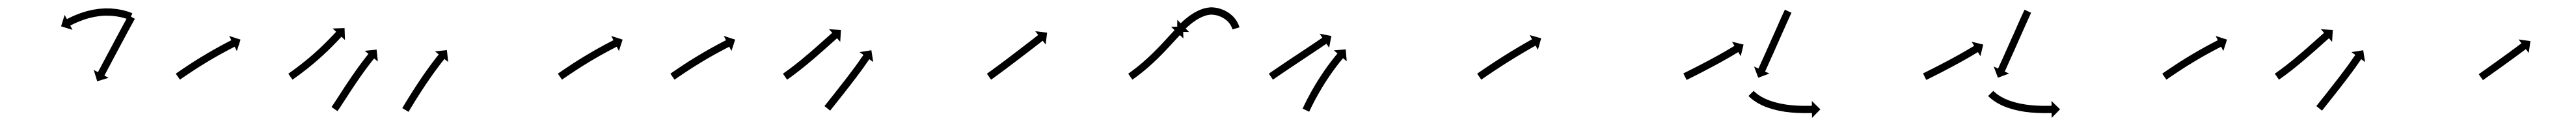

<svg xmlns="http://www.w3.org/2000/svg" viewBox="-20 -287 7072 343"><path d="M333.3 -233.1C333.9 -232.9 334.5 -232.6 335 -232.4L343.4 -250.5C342.8 -250.8 342.1 -251.1 341.4 -251.4C341.4 -251.4 341.4 -251.4 341.4 -251.5C341.3 -251.5 341.3 -251.5 341.3 -251.5C339.4 -252.3 337.5 -253 335.7 -253.7C335.7 -253.7 335.6 -253.7 335.6 -253.7C335.5 -253.8 335.5 -253.8 335.5 -253.8C332.6 -254.8 329.7 -255.7 326.7 -256.6C326.7 -256.6 326.7 -256.7 326.6 -256.7C326.6 -256.7 326.5 -256.7 326.5 -256.7C322.7 -257.8 318.9 -258.7 315.1 -259.6C315.1 -259.6 315 -259.6 314.9 -259.6C314.9 -259.7 314.8 -259.7 314.8 -259.7C310.3 -260.6 305.7 -261.4 301.1 -262.1C301.1 -262.1 301 -262.1 301 -262.1C300.9 -262.1 300.8 -262.1 300.8 -262.1C295.7 -262.8 290.6 -263.3 285.4 -263.7C285.4 -263.7 285.3 -263.7 285.3 -263.7C285.2 -263.7 285.1 -263.7 285.1 -263.7C279.6 -263.9 274.1 -264 268.5 -264C268.5 -264 268.5 -264 268.4 -264C268.3 -264 268.2 -264 268.2 -264C262.5 -263.7 256.8 -263.3 251.1 -262.7C251.1 -262.7 251.1 -262.7 251 -262.7C250.9 -262.7 250.9 -262.7 250.9 -262.7C245.2 -262 239.6 -261.1 234 -260.1C234 -260.1 233.9 -260 233.8 -260C233.8 -260 233.7 -260 233.7 -260C228.3 -258.9 223 -257.6 217.7 -256.2C217.7 -256.2 217.6 -256.2 217.5 -256.2C217.5 -256.1 217.4 -256.1 217.4 -256.1C212.5 -254.7 207.6 -253.2 202.7 -251.5C202.7 -251.5 202.7 -251.5 202.6 -251.5C202.6 -251.5 202.5 -251.5 202.5 -251.5C198.2 -249.9 193.9 -248.3 189.7 -246.6C189.7 -246.6 189.6 -246.6 189.6 -246.6C189.5 -246.6 189.5 -246.6 189.5 -246.6C185.9 -245.1 182.4 -243.6 178.8 -242C178.8 -242 178.8 -242 178.8 -241.9C178.8 -241.9 178.7 -241.9 178.7 -241.9C176 -240.7 173.3 -239.4 170.6 -238.1C170.6 -238.1 170.6 -238.1 170.6 -238.1C170.6 -238 170.6 -238 170.6 -238C168.8 -237.2 167.1 -236.3 165.4 -235.4L165.4 -235.4L165.4 -235.4C164.8 -235.1 164.2 -234.8 163.6 -234.5L157.5 -246.1L147.7 -214.8L179 -205.1L172.9 -216.8C173.5 -217.1 174.1 -217.4 174.6 -217.7L174.6 -217.7L174.6 -217.7C176.2 -218.5 177.9 -219.3 179.5 -220.1C179.5 -220.1 179.5 -220.1 179.5 -220.1C179.4 -220.1 179.4 -220.1 179.4 -220.1C182 -221.4 184.6 -222.6 187.1 -223.8C187.1 -223.8 187.1 -223.8 187.1 -223.7C187.1 -223.7 187 -223.7 187 -223.7C190.4 -225.2 193.8 -226.7 197.2 -228.1C197.2 -228.1 197.1 -228.1 197.1 -228.1C197.1 -228.1 197 -228 197 -228C201.1 -229.7 205.2 -231.2 209.3 -232.6C209.3 -232.6 209.2 -232.6 209.2 -232.6C209.1 -232.6 209.1 -232.6 209.1 -232.6C213.7 -234.1 218.3 -235.6 223 -236.9C223 -236.9 222.9 -236.9 222.9 -236.9C222.8 -236.9 222.8 -236.9 222.8 -236.9C227.8 -238.2 232.8 -239.4 237.9 -240.4C237.9 -240.4 237.8 -240.4 237.7 -240.4C237.7 -240.4 237.6 -240.4 237.6 -240.4C242.9 -241.4 248.1 -242.2 253.4 -242.9C253.4 -242.9 253.4 -242.9 253.3 -242.9C253.2 -242.9 253.1 -242.8 253.1 -242.8C258.4 -243.4 263.7 -243.8 269.1 -244C269.1 -244 269 -244 268.9 -244C268.8 -244 268.8 -244 268.8 -244C273.9 -244 279.1 -243.9 284.2 -243.7C284.2 -243.7 284.1 -243.7 284.1 -243.7C284 -243.7 283.9 -243.7 283.9 -243.7C288.8 -243.4 293.5 -242.9 298.3 -242.3C298.3 -242.3 298.3 -242.3 298.2 -242.3C298.1 -242.3 298.1 -242.3 298.1 -242.3C302.3 -241.7 306.6 -240.9 310.8 -240.1C310.8 -240.1 310.7 -240.1 310.7 -240.1C310.6 -240.1 310.6 -240.1 310.6 -240.1C314.1 -239.3 317.6 -238.4 321.1 -237.4C321.1 -237.4 321.1 -237.5 321 -237.5C320.9 -237.5 320.9 -237.5 320.9 -237.5C323.5 -236.7 326.2 -235.8 328.8 -234.9C328.8 -234.9 328.8 -234.9 328.7 -235C328.7 -235 328.6 -235 328.6 -235C330.3 -234.4 331.9 -233.7 333.5 -233.1C333.5 -233.1 333.5 -233.1 333.4 -233.1C333.4 -233.1 333.3 -233.1 333.3 -233.1ZM349.3 -233.6C349.6 -234.2 350 -234.8 350.3 -235.3L332.8 -245.1C332.5 -244.6 332.2 -244 331.9 -243.4L331.9 -243.4L331.9 -243.4C330.9 -241.8 330 -240.1 329.1 -238.5L329.1 -238.5L329.1 -238.4C327.7 -235.9 326.3 -233.3 324.9 -230.8L324.9 -230.8L324.9 -230.8C323.1 -227.4 321.2 -224.1 319.4 -220.8L319.4 -220.8L319.4 -220.8C317.3 -216.9 315.2 -212.9 313 -209C310.7 -204.6 308.3 -200.2 305.9 -195.8C303.4 -191.1 300.9 -186.4 298.3 -181.7C295.7 -176.9 293.2 -172 290.6 -167.2C288 -162.3 285.4 -157.4 282.8 -152.6C280.3 -147.9 277.8 -143.2 275.2 -138.5C272.9 -134.1 270.6 -129.7 268.2 -125.3C266.1 -121.3 264 -117.4 261.9 -113.5C260.1 -110.1 258.4 -106.8 256.6 -103.5C255.2 -100.9 253.9 -98.3 252.5 -95.7C251.6 -94.1 250.7 -92.4 249.9 -90.8C249.5 -90.2 249.2 -89.6 248.9 -89L237.3 -95.2L246.9 -63.9L278.2 -73.5L266.6 -79.6C266.9 -80.2 267.2 -80.8 267.5 -81.4C268.4 -83 269.3 -84.7 270.2 -86.4C271.5 -88.9 272.9 -91.5 274.3 -94.1C276 -97.4 277.8 -100.7 279.6 -104.1C281.7 -108 283.8 -111.9 285.9 -115.9C288.2 -120.3 290.5 -124.7 292.9 -129.1C295.4 -133.8 297.9 -138.5 300.4 -143.2C303 -148 305.6 -152.9 308.2 -157.7C310.8 -162.6 313.4 -167.4 316 -172.3C318.5 -177 321 -181.7 323.5 -186.3C325.9 -190.7 328.3 -195.1 330.6 -199.5C332.7 -203.4 334.9 -207.3 337 -211.2L337 -211.2L337 -211.2C338.8 -214.5 340.6 -217.8 342.4 -221.2L342.4 -221.1L342.4 -221.1C343.8 -223.7 345.2 -226.2 346.6 -228.8L346.6 -228.8L346.6 -228.7C347.5 -230.4 348.4 -232 349.3 -233.6L349.3 -233.6Z M464.2 -85.9C463.7 -85.6 463.1 -85.2 462.6 -84.8L474 -68.4C474.5 -68.8 475.1 -69.1 475.6 -69.5C477.2 -70.6 478.7 -71.6 480.2 -72.7L480.2 -72.7L480.2 -72.7C482.6 -74.3 485 -76 487.4 -77.6L487.4 -77.6L487.4 -77.6C490.5 -79.7 493.6 -81.8 496.7 -83.9L496.7 -83.9L496.7 -83.9C500.4 -86.3 504.1 -88.8 507.8 -91.2L507.8 -91.2L507.7 -91.2C511.9 -93.9 516 -96.6 520.2 -99.3L520.2 -99.3L520.2 -99.3C524.7 -102.1 529.1 -105 533.6 -107.8L533.6 -107.8L533.6 -107.7C538.2 -110.6 542.9 -113.5 547.6 -116.3L547.6 -116.3L547.5 -116.3C552.2 -119.1 556.9 -121.9 561.7 -124.7L561.6 -124.7L561.6 -124.7C566.2 -127.3 570.8 -130 575.4 -132.6L575.4 -132.6L575.3 -132.6C579.7 -135 584 -137.4 588.3 -139.8L588.3 -139.8L588.3 -139.8C592.2 -141.9 596.1 -144 600 -146.1L600 -146.1L600 -146.1C603.3 -147.9 606.6 -149.6 609.9 -151.4L609.9 -151.4L609.9 -151.4C612.4 -152.7 615 -154.1 617.6 -155.4L617.6 -155.4L617.6 -155.4C619.2 -156.2 620.9 -157.1 622.5 -157.9C623.1 -158.2 623.7 -158.5 624.3 -158.8L630.3 -147.1L640.4 -178.3L609.2 -188.4L615.2 -176.6C614.6 -176.3 614 -176 613.4 -175.7C611.8 -174.9 610.1 -174 608.4 -173.2L608.4 -173.2L608.4 -173.2C605.8 -171.8 603.2 -170.5 600.6 -169.1L600.6 -169.1L600.6 -169.1C597.2 -167.3 593.9 -165.6 590.5 -163.8L590.5 -163.8L590.5 -163.8C586.6 -161.6 582.6 -159.5 578.7 -157.3L578.7 -157.3L578.6 -157.3C574.3 -154.9 569.9 -152.4 565.5 -150L565.5 -150L565.5 -150C560.8 -147.3 556.2 -144.6 551.6 -141.9L551.5 -141.9L551.5 -141.9C546.7 -139.1 542 -136.3 537.3 -133.4L537.2 -133.4L537.2 -133.4C532.5 -130.6 527.8 -127.7 523.1 -124.8L523 -124.7L523 -124.7C518.5 -121.9 514 -119 509.4 -116.2L509.4 -116.1L509.4 -116.1C505.2 -113.4 501 -110.7 496.8 -108L496.8 -108L496.8 -107.9C493 -105.5 489.3 -103 485.6 -100.5L485.5 -100.5L485.5 -100.5C482.4 -98.4 479.2 -96.3 476.1 -94.1L476.1 -94.1L476.1 -94.1C473.7 -92.5 471.3 -90.8 468.9 -89.2L468.9 -89.2L468.8 -89.2C467.3 -88.1 465.8 -87 464.2 -85.9Z M773.2 -85.9C772.6 -85.5 772.1 -85.2 771.6 -84.8L783 -68.4C783.6 -68.8 784.1 -69.2 784.6 -69.5L784.7 -69.5L784.7 -69.5C786.2 -70.6 787.7 -71.7 789.3 -72.8L789.3 -72.8L789.3 -72.8C791.7 -74.5 794.1 -76.2 796.5 -78L796.5 -78L796.5 -78C799.6 -80.2 802.6 -82.5 805.7 -84.7C805.7 -84.7 805.7 -84.8 805.7 -84.8C805.7 -84.8 805.7 -84.8 805.7 -84.8C809.3 -87.5 812.9 -90.2 816.5 -93C816.5 -93 816.5 -93 816.5 -93C816.5 -93 816.5 -93 816.5 -93C820.5 -96.1 824.5 -99.2 828.4 -102.3C828.4 -102.3 828.4 -102.4 828.4 -102.4C828.4 -102.4 828.4 -102.4 828.4 -102.4C832.6 -105.8 836.8 -109.2 840.9 -112.6C840.9 -112.6 840.9 -112.6 840.9 -112.7C841 -112.7 841 -112.7 841 -112.7C845.2 -116.3 849.4 -119.9 853.6 -123.5C853.6 -123.5 853.6 -123.5 853.6 -123.6C853.7 -123.6 853.7 -123.6 853.7 -123.6C857.8 -127.3 862 -131 866.1 -134.7C866.1 -134.7 866.1 -134.7 866.1 -134.7C866.1 -134.7 866.1 -134.8 866.1 -134.8C870.1 -138.4 874 -142.1 877.9 -145.8C877.9 -145.8 877.9 -145.8 877.9 -145.8C877.9 -145.8 878 -145.8 878 -145.8C881.6 -149.3 885.2 -152.8 888.8 -156.4C888.8 -156.4 888.8 -156.4 888.8 -156.4C888.8 -156.4 888.8 -156.4 888.8 -156.4C892 -159.6 895.2 -162.8 898.3 -166L898.3 -166L898.3 -166C901 -168.7 903.6 -171.5 906.3 -174.2L906.3 -174.2L906.3 -174.2C908.3 -176.4 910.3 -178.5 912.3 -180.6L912.3 -180.6L912.3 -180.6C913.6 -182 914.9 -183.4 916.2 -184.8C916.7 -185.3 917.1 -185.7 917.6 -186.2L927.2 -177.2L926 -210L893.3 -208.8L902.9 -199.9C902.5 -199.4 902 -198.9 901.6 -198.4C900.3 -197 899 -195.7 897.8 -194.3L897.8 -194.3L897.8 -194.3C895.8 -192.2 893.8 -190.1 891.8 -188L891.8 -188L891.8 -188.1C889.2 -185.3 886.6 -182.7 884 -180L884 -180L884 -180C880.9 -176.8 877.8 -173.7 874.7 -170.6C874.7 -170.6 874.7 -170.6 874.7 -170.6C874.7 -170.6 874.7 -170.6 874.7 -170.6C871.2 -167.1 867.6 -163.7 864.1 -160.2C864.1 -160.2 864.1 -160.3 864.1 -160.3C864.1 -160.3 864.1 -160.3 864.1 -160.3C860.3 -156.6 856.4 -153 852.6 -149.4C852.6 -149.4 852.6 -149.5 852.6 -149.5C852.6 -149.5 852.6 -149.5 852.6 -149.5C848.6 -145.8 844.5 -142.2 840.4 -138.6C840.4 -138.6 840.4 -138.6 840.4 -138.6C840.5 -138.6 840.5 -138.6 840.5 -138.6C836.4 -135 832.2 -131.5 828.1 -127.9C828.1 -127.9 828.1 -128 828.1 -128C828.1 -128 828.1 -128 828.1 -128C824 -124.6 820 -121.3 815.9 -117.9C815.9 -117.9 815.9 -117.9 815.9 -117.9C815.9 -118 815.9 -118 815.9 -118C812 -114.9 808.2 -111.8 804.3 -108.8C804.3 -108.8 804.3 -108.8 804.3 -108.8C804.3 -108.8 804.3 -108.8 804.3 -108.8C800.8 -106.1 797.3 -103.4 793.7 -100.8C793.7 -100.8 793.7 -100.8 793.7 -100.8C793.8 -100.8 793.8 -100.8 793.8 -100.8C790.8 -98.6 787.7 -96.3 784.7 -94.1L784.7 -94.2L784.8 -94.2C782.4 -92.5 780.1 -90.8 777.7 -89.1L777.7 -89.1L777.7 -89.1C776.2 -88.1 774.7 -87 773.2 -85.9L773.2 -85.9ZM891.3 5C890.9 5.5 890.6 6 890.2 6.6L906.6 18C907 17.4 907.4 16.9 907.8 16.3L907.8 16.3L907.8 16.3C908.9 14.8 909.9 13.2 911 11.6L911 11.6L911 11.6C912.6 9.2 914.3 6.7 915.9 4.3L915.9 4.3L915.9 4.2C918 1.1 920.1 -2.1 922.1 -5.3L922.1 -5.3L922.1 -5.3C924.6 -9 927 -12.8 929.5 -16.5C932.2 -20.7 934.9 -24.9 937.6 -29L937.6 -29L937.6 -29C940.5 -33.5 943.4 -37.9 946.3 -42.4L946.3 -42.3L946.3 -42.3C949.4 -46.9 952.4 -51.5 955.5 -56L955.4 -56L955.4 -56C958.5 -60.5 961.6 -65 964.7 -69.5L964.7 -69.5L964.7 -69.5C967.7 -73.8 970.7 -78.2 973.8 -82.5L973.8 -82.5L973.8 -82.5C976.7 -86.5 979.6 -90.5 982.5 -94.5L982.5 -94.5L982.4 -94.5C985.1 -98 987.7 -101.6 990.4 -105.1L990.4 -105.1L990.4 -105.1C992.6 -108.1 994.9 -111 997.2 -114L997.2 -114L997.2 -114C998.9 -116.3 1000.7 -118.5 1002.5 -120.8L1002.5 -120.8L1002.5 -120.8C1003.6 -122.2 1004.8 -123.7 1006 -125.1L1006 -125.1L1005.9 -125.1C1006.4 -125.6 1006.8 -126.1 1007.2 -126.6L1017.4 -118.3L1014 -150.9L981.4 -147.5L991.6 -139.2C991.2 -138.7 990.8 -138.2 990.4 -137.7L990.4 -137.6L990.4 -137.6C989.2 -136.2 988 -134.7 986.8 -133.2L986.8 -133.2L986.8 -133.2C985 -130.9 983.2 -128.6 981.4 -126.3L981.4 -126.3L981.4 -126.2C979 -123.2 976.7 -120.2 974.4 -117.2L974.4 -117.2L974.4 -117.2C971.7 -113.6 969 -110 966.4 -106.3L966.3 -106.3L966.3 -106.3C963.4 -102.3 960.4 -98.2 957.5 -94.1L957.5 -94.1L957.5 -94.1C954.4 -89.7 951.3 -85.3 948.3 -80.9L948.2 -80.9L948.2 -80.9C945.1 -76.3 942 -71.8 938.9 -67.2L938.9 -67.2L938.9 -67.2C935.8 -62.6 932.7 -58 929.7 -53.4L929.7 -53.4L929.6 -53.4C926.7 -48.9 923.8 -44.4 920.8 -40L920.8 -40L920.8 -40C918.1 -35.8 915.4 -31.6 912.7 -27.4C910.2 -23.7 907.8 -19.9 905.4 -16.2L905.4 -16.2L905.4 -16.2C903.3 -13 901.3 -9.9 899.2 -6.8L899.2 -6.8L899.2 -6.8C897.6 -4.4 896 -2 894.4 0.4L894.4 0.4L894.4 0.4C893.4 1.9 892.4 3.5 891.3 5L891.3 5ZM1085.5 8C1085.2 8.5 1084.8 9.1 1084.5 9.7L1101.7 19.9C1102 19.4 1102.3 18.8 1102.7 18.2C1103.6 16.6 1104.6 15 1105.5 13.4L1105.5 13.4L1105.5 13.4C1107 10.9 1108.5 8.5 1110 6L1110 6L1110 6C1112 2.8 1113.9 -0.4 1115.9 -3.6L1115.9 -3.6L1115.9 -3.6C1118.2 -7.4 1120.6 -11.2 1122.9 -14.9L1122.9 -14.9L1122.9 -14.9C1125.6 -19.1 1128.2 -23.3 1130.9 -27.5L1130.9 -27.5L1130.9 -27.5C1133.7 -31.9 1136.6 -36.4 1139.5 -40.8L1139.5 -40.8L1139.5 -40.8C1142.5 -45.4 1145.5 -49.9 1148.6 -54.5L1148.6 -54.5L1148.5 -54.4C1151.6 -59 1154.7 -63.5 1157.8 -68L1157.8 -68L1157.8 -68C1160.8 -72.3 1163.8 -76.7 1166.9 -81L1166.9 -81L1166.8 -80.9C1169.7 -85 1172.6 -89 1175.5 -93L1175.5 -93L1175.5 -92.9C1178.1 -96.5 1180.8 -100.1 1183.4 -103.6L1183.4 -103.6L1183.4 -103.6C1185.7 -106.6 1187.9 -109.5 1190.2 -112.5L1190.2 -112.5L1190.2 -112.5C1192 -114.8 1193.8 -117 1195.5 -119.3L1195.5 -119.3L1195.5 -119.3C1196.7 -120.7 1197.8 -122.2 1199 -123.6L1199 -123.6L1199 -123.6C1199.4 -124.1 1199.8 -124.6 1200.2 -125.2L1210.5 -116.9L1207 -149.5L1174.4 -146L1184.6 -137.7C1184.2 -137.2 1183.8 -136.7 1183.4 -136.1L1183.4 -136.1L1183.4 -136.1C1182.2 -134.7 1181 -133.2 1179.9 -131.7L1179.8 -131.7L1179.8 -131.7C1178 -129.4 1176.2 -127.1 1174.4 -124.7L1174.4 -124.7L1174.4 -124.7C1172.1 -121.7 1169.8 -118.7 1167.5 -115.7L1167.5 -115.6L1167.4 -115.6C1164.8 -112 1162.1 -108.4 1159.4 -104.8L1159.4 -104.8L1159.4 -104.8C1156.4 -100.7 1153.5 -96.7 1150.6 -92.6L1150.6 -92.6L1150.5 -92.5C1147.5 -88.2 1144.4 -83.8 1141.3 -79.4L1141.3 -79.4L1141.3 -79.3C1138.2 -74.8 1135.1 -70.2 1132 -65.6L1132 -65.6L1131.9 -65.6C1128.9 -61 1125.8 -56.4 1122.8 -51.8L1122.8 -51.8L1122.8 -51.7C1119.8 -47.3 1116.9 -42.8 1114 -38.3L1114 -38.2L1114 -38.2C1111.3 -34 1108.7 -29.8 1106 -25.6L1106 -25.5L1106 -25.5C1103.6 -21.7 1101.2 -17.9 1098.9 -14.1L1098.9 -14.1L1098.9 -14.1C1096.9 -10.9 1094.9 -7.6 1092.9 -4.4L1092.9 -4.4L1092.9 -4.4C1091.4 -1.9 1089.9 0.6 1088.4 3.1L1088.4 3.1L1088.4 3.1C1087.4 4.7 1086.5 6.3 1085.5 8Z M1513.2 -85.9C1512.7 -85.6 1512.1 -85.2 1511.6 -84.8L1523 -68.4C1523.5 -68.8 1524.1 -69.1 1524.6 -69.5C1526.2 -70.6 1527.7 -71.6 1529.2 -72.7L1529.2 -72.7L1529.2 -72.7C1531.6 -74.3 1534 -76 1536.4 -77.6L1536.4 -77.6L1536.4 -77.6C1539.5 -79.7 1542.6 -81.8 1545.7 -83.9L1545.7 -83.9L1545.7 -83.9C1549.4 -86.3 1553.1 -88.8 1556.8 -91.2L1556.8 -91.2L1556.7 -91.2C1560.9 -93.9 1565 -96.6 1569.2 -99.3L1569.2 -99.3L1569.2 -99.3C1573.7 -102.1 1578.1 -105 1582.6 -107.8L1582.6 -107.8L1582.6 -107.7C1587.2 -110.6 1591.9 -113.5 1596.6 -116.3L1596.6 -116.3L1596.5 -116.3C1601.2 -119.1 1605.9 -121.9 1610.7 -124.7L1610.6 -124.7L1610.6 -124.7C1615.2 -127.3 1619.8 -130 1624.4 -132.6L1624.4 -132.6L1624.3 -132.6C1628.7 -135 1633 -137.4 1637.3 -139.8L1637.3 -139.8L1637.3 -139.8C1641.2 -141.9 1645.1 -144 1649 -146.1L1649 -146.1L1649 -146.1C1652.3 -147.9 1655.6 -149.6 1658.9 -151.4L1658.9 -151.4L1658.9 -151.4C1661.4 -152.7 1664 -154.1 1666.6 -155.4L1666.6 -155.4L1666.6 -155.4C1668.2 -156.2 1669.9 -157.1 1671.5 -157.9C1672.1 -158.2 1672.7 -158.5 1673.3 -158.8L1679.3 -147.1L1689.4 -178.3L1658.2 -188.4L1664.2 -176.6C1663.6 -176.3 1663 -176 1662.4 -175.7C1660.8 -174.9 1659.1 -174 1657.4 -173.2L1657.4 -173.2L1657.4 -173.2C1654.8 -171.8 1652.2 -170.5 1649.6 -169.1L1649.6 -169.1L1649.6 -169.1C1646.2 -167.3 1642.9 -165.6 1639.5 -163.8L1639.5 -163.8L1639.5 -163.8C1635.6 -161.6 1631.6 -159.5 1627.7 -157.3L1627.7 -157.3L1627.6 -157.3C1623.3 -154.9 1618.9 -152.4 1614.5 -150L1614.5 -150L1614.5 -150C1609.8 -147.3 1605.2 -144.6 1600.6 -141.9L1600.5 -141.9L1600.5 -141.9C1595.7 -139.1 1591 -136.3 1586.3 -133.4L1586.2 -133.4L1586.2 -133.4C1581.5 -130.6 1576.8 -127.7 1572.1 -124.8L1572 -124.7L1572 -124.7C1567.5 -121.9 1563 -119 1558.4 -116.2L1558.4 -116.1L1558.4 -116.1C1554.2 -113.4 1550 -110.7 1545.8 -108L1545.8 -108L1545.8 -107.9C1542 -105.5 1538.3 -103 1534.6 -100.5L1534.5 -100.5L1534.5 -100.5C1531.4 -98.4 1528.2 -96.3 1525.1 -94.1L1525.1 -94.1L1525.1 -94.1C1522.7 -92.5 1520.3 -90.8 1517.9 -89.2L1517.9 -89.2L1517.8 -89.2C1516.3 -88.1 1514.8 -87 1513.2 -85.9Z M1822.2 -85.9C1821.7 -85.6 1821.1 -85.2 1820.6 -84.8L1832 -68.4C1832.5 -68.8 1833.1 -69.1 1833.6 -69.5C1835.2 -70.6 1836.7 -71.6 1838.2 -72.7L1838.2 -72.7L1838.2 -72.7C1840.6 -74.3 1843 -76 1845.4 -77.6L1845.4 -77.6L1845.4 -77.6C1848.5 -79.7 1851.6 -81.8 1854.7 -83.9L1854.7 -83.9L1854.7 -83.9C1858.4 -86.3 1862.1 -88.8 1865.8 -91.2L1865.8 -91.2L1865.7 -91.2C1869.9 -93.9 1874 -96.6 1878.2 -99.3L1878.2 -99.3L1878.2 -99.3C1882.7 -102.1 1887.1 -105 1891.6 -107.8L1891.6 -107.8L1891.6 -107.7C1896.2 -110.6 1900.9 -113.5 1905.6 -116.3L1905.6 -116.3L1905.5 -116.3C1910.2 -119.1 1914.9 -121.9 1919.7 -124.7L1919.6 -124.7L1919.6 -124.7C1924.2 -127.3 1928.8 -130 1933.4 -132.6L1933.4 -132.6L1933.3 -132.6C1937.7 -135 1942 -137.4 1946.3 -139.8L1946.3 -139.8L1946.3 -139.8C1950.2 -141.9 1954.1 -144 1958 -146.1L1958 -146.1L1958 -146.1C1961.3 -147.9 1964.6 -149.6 1967.9 -151.4L1967.9 -151.4L1967.9 -151.4C1970.4 -152.7 1973 -154.1 1975.6 -155.4L1975.6 -155.4L1975.6 -155.4C1977.2 -156.2 1978.9 -157.1 1980.5 -157.9C1981.1 -158.2 1981.7 -158.5 1982.3 -158.8L1988.3 -147.1L1998.4 -178.3L1967.2 -188.4L1973.2 -176.6C1972.6 -176.3 1972 -176 1971.4 -175.7C1969.8 -174.9 1968.1 -174 1966.4 -173.2L1966.4 -173.2L1966.4 -173.2C1963.8 -171.8 1961.2 -170.5 1958.6 -169.1L1958.6 -169.1L1958.6 -169.1C1955.2 -167.3 1951.9 -165.6 1948.5 -163.8L1948.5 -163.8L1948.5 -163.8C1944.6 -161.6 1940.6 -159.5 1936.7 -157.3L1936.7 -157.3L1936.6 -157.3C1932.3 -154.9 1927.9 -152.4 1923.5 -150L1923.5 -150L1923.5 -150C1918.8 -147.3 1914.2 -144.6 1909.6 -141.9L1909.5 -141.9L1909.5 -141.9C1904.7 -139.1 1900 -136.3 1895.3 -133.4L1895.2 -133.4L1895.2 -133.4C1890.5 -130.6 1885.8 -127.7 1881.1 -124.8L1881 -124.7L1881 -124.7C1876.5 -121.9 1872 -119 1867.4 -116.2L1867.4 -116.1L1867.4 -116.1C1863.2 -113.4 1859 -110.7 1854.8 -108L1854.8 -108L1854.8 -107.9C1851 -105.5 1847.3 -103 1843.6 -100.5L1843.5 -100.5L1843.5 -100.5C1840.4 -98.4 1837.2 -96.3 1834.1 -94.1L1834.1 -94.1L1834.1 -94.1C1831.7 -92.5 1829.3 -90.8 1826.9 -89.2L1826.9 -89.2L1826.8 -89.2C1825.3 -88.1 1823.8 -87 1822.2 -85.9Z M2131.2 -85.9C2130.7 -85.6 2130.1 -85.2 2129.6 -84.8L2141 -68.4C2141.5 -68.8 2142.1 -69.1 2142.6 -69.5L2142.6 -69.5L2142.6 -69.5C2144.2 -70.6 2145.7 -71.7 2147.3 -72.8L2147.3 -72.8L2147.3 -72.8C2149.7 -74.5 2152.1 -76.2 2154.5 -78L2154.5 -78L2154.5 -78C2157.6 -80.3 2160.6 -82.5 2163.7 -84.8C2163.7 -84.8 2163.7 -84.8 2163.7 -84.8C2163.7 -84.8 2163.7 -84.9 2163.7 -84.9C2167.3 -87.6 2170.9 -90.3 2174.5 -93.1C2174.5 -93.1 2174.5 -93.1 2174.5 -93.1C2174.5 -93.1 2174.5 -93.1 2174.5 -93.1C2178.5 -96.2 2182.4 -99.3 2186.3 -102.5L2186.3 -102.5L2186.3 -102.5C2190.5 -105.9 2194.7 -109.3 2198.8 -112.7L2198.8 -112.7L2198.8 -112.7C2203.1 -116.3 2207.3 -119.8 2211.5 -123.4L2211.6 -123.4L2211.6 -123.4C2215.8 -127 2220 -130.6 2224.1 -134.2L2224.2 -134.2L2224.2 -134.2C2228.2 -137.7 2232.2 -141.3 2236.2 -144.8L2236.3 -144.8L2236.3 -144.8C2240 -148.1 2243.7 -151.4 2247.5 -154.7C2250.8 -157.7 2254.2 -160.7 2257.5 -163.6C2260.3 -166.1 2263.2 -168.7 2266 -171.2C2268.1 -173.1 2270.3 -175 2272.5 -176.9C2273.9 -178.2 2275.3 -179.4 2276.7 -180.7C2277.2 -181.1 2277.7 -181.5 2278.2 -182L2286.9 -172.1L2288.9 -204.8L2256.2 -206.8L2264.9 -197C2264.4 -196.5 2263.9 -196.1 2263.4 -195.6C2262 -194.4 2260.6 -193.2 2259.2 -191.9C2257 -190 2254.9 -188 2252.7 -186.1C2249.9 -183.6 2247 -181.1 2244.2 -178.6C2240.9 -175.6 2237.6 -172.6 2234.2 -169.7C2230.5 -166.4 2226.8 -163.1 2223 -159.8L2223 -159.8L2223.1 -159.8C2219.1 -156.3 2215.1 -152.8 2211 -149.3L2211.1 -149.3L2211.1 -149.3C2206.9 -145.8 2202.8 -142.2 2198.6 -138.6L2198.6 -138.6L2198.6 -138.7C2194.4 -135.1 2190.2 -131.6 2186 -128.1L2186.1 -128.1L2186.1 -128.1C2182 -124.7 2177.9 -121.4 2173.8 -118L2173.8 -118.1L2173.8 -118.1C2169.9 -115 2166.1 -111.9 2162.2 -108.8C2162.2 -108.8 2162.2 -108.9 2162.2 -108.9C2162.2 -108.9 2162.2 -108.9 2162.2 -108.9C2158.7 -106.2 2155.2 -103.5 2151.7 -100.8C2151.7 -100.8 2151.7 -100.8 2151.7 -100.8C2151.7 -100.8 2151.7 -100.8 2151.7 -100.8C2148.7 -98.6 2145.7 -96.3 2142.7 -94.1L2142.7 -94.1L2142.7 -94.2C2140.4 -92.5 2138.1 -90.8 2135.7 -89.1L2135.7 -89.1L2135.7 -89.1C2134.2 -88.1 2132.7 -87 2131.2 -85.9L2131.2 -85.9ZM2244.8 2.5C2244.4 3 2244 3.5 2243.6 4L2259.2 16.6C2259.6 16.1 2260 15.6 2260.4 15C2261.6 13.6 2262.8 12.1 2264 10.6C2265.8 8.4 2267.6 6.1 2269.4 3.8C2271.8 0.9 2274.1 -2.1 2276.5 -5.1C2279.3 -8.6 2282.1 -12.1 2284.8 -15.6C2287.9 -19.5 2291 -23.4 2294.1 -27.3L2294.1 -27.3L2294.1 -27.3C2297.4 -31.5 2300.7 -35.7 2304 -39.9L2304 -39.9L2304 -39.9C2307.4 -44.3 2310.8 -48.6 2314.2 -53L2314.2 -53L2314.2 -53C2317.5 -57.4 2320.9 -61.7 2324.3 -66.1L2324.3 -66.1L2324.3 -66.1C2327.5 -70.4 2330.8 -74.6 2334 -78.9L2334 -78.9L2334 -78.9C2337 -82.9 2340 -87 2343 -91L2343 -91L2343 -91C2345.7 -94.6 2348.3 -98.3 2351 -101.9C2351 -101.9 2351 -101.9 2351 -102C2351 -102 2351 -102 2351 -102C2353.2 -105.1 2355.4 -108.2 2357.6 -111.4L2357.6 -111.4L2357.6 -111.4C2359.2 -113.7 2360.8 -116.1 2362.5 -118.4L2362.5 -118.4L2362.5 -118.4C2363.5 -119.9 2364.6 -121.4 2365.7 -122.9L2365.7 -122.9L2365.7 -122.9C2366.1 -123.4 2366.5 -123.9 2366.9 -124.5L2377.5 -116.7L2372.4 -149.1L2340.1 -144L2350.7 -136.3C2350.3 -135.7 2349.9 -135.2 2349.5 -134.7L2349.5 -134.6L2349.5 -134.6C2348.4 -133.1 2347.3 -131.6 2346.2 -130L2346.2 -130L2346.2 -130C2344.5 -127.6 2342.8 -125.2 2341.1 -122.8L2341.1 -122.7L2341.1 -122.7C2339 -119.6 2336.8 -116.6 2334.7 -113.6C2334.7 -113.6 2334.7 -113.6 2334.7 -113.6C2334.7 -113.6 2334.7 -113.6 2334.7 -113.6C2332.1 -110 2329.5 -106.4 2326.9 -102.8L2326.9 -102.9L2326.9 -102.9C2324 -98.9 2321 -94.9 2318 -91L2318 -91L2318 -91C2314.8 -86.7 2311.6 -82.5 2308.4 -78.3L2308.4 -78.3L2308.4 -78.3C2305.1 -73.9 2301.7 -69.6 2298.4 -65.2L2298.4 -65.3L2298.4 -65.3C2295 -60.9 2291.6 -56.6 2288.2 -52.3L2288.2 -52.3L2288.2 -52.3C2285 -48.1 2281.7 -43.9 2278.4 -39.7L2278.4 -39.7L2278.4 -39.7C2275.3 -35.8 2272.2 -31.9 2269.2 -28C2266.4 -24.5 2263.6 -21 2260.8 -17.5C2258.5 -14.6 2256.1 -11.6 2253.8 -8.7C2252 -6.4 2250.2 -4.1 2248.4 -1.9C2247.2 -0.4 2246 1 2244.8 2.5Z M2691.2 -85.9C2690.7 -85.6 2690.1 -85.2 2689.6 -84.8L2701 -68.4C2701.5 -68.8 2702.1 -69.1 2702.6 -69.5L2702.6 -69.5L2702.7 -69.5C2704.2 -70.6 2705.8 -71.7 2707.3 -72.8L2707.3 -72.8L2707.3 -72.8C2709.7 -74.5 2712.1 -76.2 2714.5 -77.9L2714.5 -78L2714.5 -78C2717.5 -80.2 2720.6 -82.4 2723.7 -84.7L2723.7 -84.7L2723.7 -84.7C2727.3 -87.3 2730.9 -90 2734.5 -92.7L2734.5 -92.7L2734.5 -92.7C2738.5 -95.6 2742.5 -98.6 2746.5 -101.6L2746.5 -101.6L2746.5 -101.6C2750.8 -104.8 2755.1 -108 2759.3 -111.3L2759.3 -111.3L2759.3 -111.3C2763.7 -114.6 2768.1 -117.9 2772.5 -121.2C2776.9 -124.6 2781.3 -127.9 2785.7 -131.3C2789.9 -134.5 2794.1 -137.7 2798.4 -141C2802.3 -144 2806.3 -147.1 2810.3 -150.1C2813.8 -152.8 2817.3 -155.6 2820.9 -158.3C2823.9 -160.6 2826.9 -162.9 2829.9 -165.2C2832.2 -167 2834.5 -168.8 2836.8 -170.6C2838.2 -171.7 2839.7 -172.9 2841.2 -174C2841.7 -174.4 2842.2 -174.9 2842.8 -175.3L2850.9 -164.9L2854.9 -197.4L2822.4 -201.4L2830.5 -191C2830 -190.6 2829.4 -190.2 2828.9 -189.8C2827.4 -188.7 2826 -187.5 2824.5 -186.4C2822.2 -184.6 2819.9 -182.8 2817.6 -181C2814.6 -178.7 2811.6 -176.4 2808.7 -174.1C2805.1 -171.4 2801.6 -168.7 2798.1 -166C2794.1 -162.9 2790.2 -159.9 2786.2 -156.9C2782 -153.6 2777.8 -150.4 2773.5 -147.2C2769.2 -143.8 2764.8 -140.5 2760.4 -137.2C2756 -133.8 2751.7 -130.5 2747.3 -127.2L2747.3 -127.2L2747.3 -127.2C2743 -124 2738.8 -120.8 2734.5 -117.6L2734.5 -117.6L2734.5 -117.6C2730.5 -114.7 2726.6 -111.7 2722.6 -108.7L2722.6 -108.7L2722.6 -108.7C2719 -106.1 2715.4 -103.4 2711.8 -100.8L2711.8 -100.8L2711.8 -100.8C2708.8 -98.6 2705.8 -96.4 2702.7 -94.2L2702.7 -94.2L2702.8 -94.2C2700.4 -92.5 2698.1 -90.8 2695.7 -89.1L2695.7 -89.1L2695.7 -89.1C2694.2 -88.1 2692.7 -87 2691.2 -85.9L2691.2 -85.9Z M3079.2 -85.9C3078.6 -85.5 3078.1 -85.2 3077.6 -84.8L3089 -68.4C3089.6 -68.8 3090.1 -69.2 3090.7 -69.5L3090.7 -69.6L3090.7 -69.6C3092.2 -70.7 3093.8 -71.8 3095.3 -72.9C3095.3 -72.9 3095.3 -72.9 3095.3 -72.9C3095.4 -72.9 3095.4 -72.9 3095.4 -72.9C3097.8 -74.6 3100.1 -76.4 3102.5 -78.1C3102.5 -78.1 3102.5 -78.2 3102.5 -78.2C3102.5 -78.2 3102.6 -78.2 3102.6 -78.2C3105.6 -80.5 3108.7 -82.8 3111.7 -85.2C3111.7 -85.2 3111.7 -85.2 3111.7 -85.2C3111.7 -85.2 3111.7 -85.2 3111.7 -85.2C3115.3 -88 3118.8 -90.9 3122.3 -93.8C3122.3 -93.8 3122.3 -93.8 3122.3 -93.8C3122.4 -93.8 3122.4 -93.8 3122.4 -93.8C3126.3 -97 3130.1 -100.3 3133.9 -103.6C3133.9 -103.6 3133.9 -103.7 3133.9 -103.7C3134 -103.7 3134 -103.7 3134 -103.7C3138 -107.3 3142 -110.9 3146 -114.5C3146 -114.5 3146 -114.5 3146 -114.6C3146.1 -114.6 3146.1 -114.6 3146.1 -114.6C3150.1 -118.4 3154.2 -122.2 3158.2 -126.1C3158.2 -126.1 3158.2 -126.1 3158.2 -126.1C3158.2 -126.1 3158.2 -126.1 3158.2 -126.1C3162.2 -130 3166.1 -134 3170 -137.9C3170 -137.9 3170 -137.9 3170.1 -137.9C3170.1 -137.9 3170.1 -137.9 3170.1 -137.9C3173.8 -141.8 3177.6 -145.6 3181.3 -149.5L3181.3 -149.5L3181.3 -149.6C3184.7 -153.2 3188.2 -156.9 3191.6 -160.5L3191.6 -160.5L3191.6 -160.5C3194.7 -163.8 3197.7 -167.1 3200.7 -170.4C3203.3 -173.2 3205.9 -175.9 3208.4 -178.7C3210.4 -180.8 3212.3 -183 3214.3 -185.1L3214.3 -185.1L3214.3 -185.1C3215.6 -186.5 3216.8 -187.8 3218.1 -189.2L3218.1 -189.2L3218.1 -189.2C3218.6 -189.6 3219 -190.1 3219.5 -190.6L3229.1 -181.6L3228 -214.3L3195.3 -213.3L3204.9 -204.3C3204.4 -203.8 3204 -203.3 3203.5 -202.8L3203.5 -202.8L3203.5 -202.8C3202.2 -201.5 3200.9 -200.1 3199.7 -198.7L3199.7 -198.7L3199.7 -198.7C3197.7 -196.6 3195.7 -194.4 3193.7 -192.3C3191.1 -189.5 3188.6 -186.7 3186 -184C3183 -180.7 3180 -177.4 3177 -174.1L3177 -174.2L3177 -174.2C3173.6 -170.5 3170.2 -166.9 3166.8 -163.3L3166.8 -163.3L3166.8 -163.3C3163.2 -159.5 3159.5 -155.7 3155.8 -151.9C3155.8 -151.9 3155.8 -151.9 3155.8 -151.9C3155.8 -152 3155.8 -152 3155.8 -152C3152 -148.1 3148.1 -144.2 3144.2 -140.4C3144.2 -140.4 3144.2 -140.4 3144.2 -140.4C3144.3 -140.5 3144.3 -140.5 3144.3 -140.5C3140.4 -136.7 3136.4 -132.9 3132.4 -129.2C3132.4 -129.2 3132.4 -129.2 3132.5 -129.2C3132.5 -129.3 3132.5 -129.3 3132.5 -129.3C3128.6 -125.7 3124.7 -122.2 3120.7 -118.7C3120.7 -118.7 3120.8 -118.7 3120.8 -118.7C3120.8 -118.7 3120.8 -118.7 3120.8 -118.7C3117.1 -115.5 3113.3 -112.3 3109.6 -109.2C3109.6 -109.2 3109.6 -109.2 3109.6 -109.2C3109.6 -109.2 3109.6 -109.2 3109.6 -109.2C3106.2 -106.4 3102.8 -103.6 3099.3 -100.9C3099.3 -100.9 3099.3 -100.9 3099.4 -100.9C3099.4 -100.9 3099.4 -101 3099.4 -101C3096.4 -98.7 3093.5 -96.4 3090.5 -94.2C3090.5 -94.2 3090.5 -94.2 3090.5 -94.2C3090.6 -94.2 3090.6 -94.2 3090.6 -94.2C3088.3 -92.5 3086 -90.8 3083.6 -89.1C3083.6 -89.1 3083.6 -89.1 3083.6 -89.1C3083.7 -89.1 3083.7 -89.1 3083.7 -89.1C3082.2 -88 3080.7 -87 3079.2 -85.9L3079.2 -85.9ZM3363.4 -208C3363.5 -207.4 3363.7 -206.8 3363.9 -206.2L3383.1 -212C3382.8 -212.7 3382.6 -213.4 3382.4 -214.1C3382.4 -214.1 3382.4 -214.1 3382.4 -214.2C3382.4 -214.2 3382.4 -214.3 3382.4 -214.3C3381.7 -216.2 3380.9 -218.2 3380.1 -220.1C3380.1 -220.1 3380.1 -220.2 3380.1 -220.3C3380 -220.4 3380 -220.5 3380 -220.5C3378.6 -223.5 3377.1 -226.3 3375.5 -229.2C3375.5 -229.2 3375.4 -229.3 3375.3 -229.4C3375.2 -229.5 3375.2 -229.6 3375.2 -229.6C3372.8 -233.2 3370.3 -236.5 3367.5 -239.7C3367.5 -239.7 3367.4 -239.9 3367.3 -240C3367.2 -240.1 3367.1 -240.2 3367.1 -240.2C3363.6 -243.8 3359.9 -247 3356 -250.1C3356 -250.1 3355.9 -250.2 3355.7 -250.3C3355.6 -250.4 3355.5 -250.5 3355.5 -250.5C3351 -253.5 3346.2 -256.3 3341.4 -258.7C3341.4 -258.7 3341.2 -258.8 3341.1 -258.8C3340.9 -258.9 3340.8 -259 3340.8 -259C3335.4 -261.2 3330 -263.1 3324.4 -264.7C3324.4 -264.7 3324.2 -264.7 3324 -264.7C3323.9 -264.8 3323.7 -264.8 3323.7 -264.8C3317.7 -266 3311.6 -266.8 3305.5 -267C3305.5 -267 3305.3 -267 3305 -266.9C3304.8 -266.9 3304.5 -266.9 3304.5 -266.9C3298.4 -266.5 3292.4 -265.5 3286.5 -264.1C3286.5 -264.1 3286.3 -264 3286.2 -264C3286 -264 3285.8 -263.9 3285.8 -263.9C3280.4 -262.2 3275 -260.2 3269.8 -257.8C3269.8 -257.8 3269.7 -257.8 3269.6 -257.7C3269.5 -257.7 3269.4 -257.6 3269.4 -257.6C3264.7 -255.3 3260 -252.8 3255.5 -250.1C3255.5 -250.1 3255.5 -250 3255.4 -250C3255.3 -249.9 3255.3 -249.9 3255.3 -249.9C3251.3 -247.4 3247.5 -244.8 3243.7 -242C3243.7 -242 3243.7 -242 3243.6 -242C3243.6 -241.9 3243.5 -241.9 3243.5 -241.9C3240.4 -239.5 3237.3 -237.1 3234.3 -234.6C3234.3 -234.6 3234.3 -234.6 3234.2 -234.6C3234.2 -234.5 3234.2 -234.5 3234.2 -234.5C3231.9 -232.6 3229.6 -230.6 3227.4 -228.6C3227.4 -228.6 3227.4 -228.6 3227.3 -228.5C3227.3 -228.5 3227.3 -228.5 3227.3 -228.5C3225.9 -227.2 3224.5 -225.9 3223.1 -224.6L3223 -224.5L3223 -224.5C3222.5 -224.1 3222.1 -223.6 3221.6 -223.1L3212.4 -232.6L3211.8 -199.8L3244.6 -199.2L3235.5 -208.7C3235.9 -209.2 3236.4 -209.6 3236.9 -210.1L3236.8 -210.1L3236.8 -210C3238.2 -211.3 3239.5 -212.5 3240.8 -213.8C3240.8 -213.8 3240.8 -213.8 3240.8 -213.7C3240.8 -213.7 3240.8 -213.7 3240.8 -213.7C3242.9 -215.6 3245 -217.4 3247.1 -219.3C3247.1 -219.3 3247.1 -219.2 3247.1 -219.2C3247 -219.2 3247 -219.2 3247 -219.2C3249.8 -221.5 3252.7 -223.7 3255.6 -226C3255.6 -226 3255.6 -225.9 3255.5 -225.9C3255.5 -225.9 3255.4 -225.8 3255.4 -225.8C3258.9 -228.3 3262.5 -230.8 3266.1 -233.1C3266.1 -233.1 3266 -233 3265.9 -233C3265.9 -233 3265.8 -232.9 3265.8 -232.9C3269.9 -235.3 3274 -237.6 3278.3 -239.7C3278.3 -239.7 3278.2 -239.7 3278.1 -239.6C3278 -239.6 3277.9 -239.5 3277.9 -239.5C3282.4 -241.6 3287.1 -243.3 3291.9 -244.8C3291.9 -244.8 3291.7 -244.8 3291.5 -244.7C3291.4 -244.7 3291.2 -244.7 3291.2 -244.7C3296 -245.8 3301 -246.6 3306 -247C3306 -247 3305.7 -247 3305.5 -247C3305.2 -247 3305 -247 3305 -247C3309.9 -246.8 3314.8 -246.2 3319.7 -245.2C3319.7 -245.2 3319.5 -245.3 3319.4 -245.3C3319.2 -245.3 3319 -245.4 3319 -245.4C3323.8 -244.1 3328.5 -242.5 3333 -240.5C3333 -240.5 3332.8 -240.6 3332.7 -240.7C3332.6 -240.7 3332.4 -240.8 3332.4 -240.8C3336.5 -238.8 3340.5 -236.5 3344.3 -233.9C3344.3 -233.9 3344.1 -234 3344 -234.1C3343.8 -234.2 3343.7 -234.3 3343.7 -234.3C3346.9 -231.8 3350 -229.1 3352.8 -226.2C3352.8 -226.2 3352.7 -226.4 3352.6 -226.5C3352.4 -226.6 3352.3 -226.7 3352.3 -226.7C3354.5 -224.2 3356.6 -221.5 3358.5 -218.6C3358.5 -218.6 3358.4 -218.8 3358.3 -218.9C3358.2 -219 3358.2 -219.1 3358.2 -219.1C3359.5 -216.9 3360.7 -214.6 3361.8 -212.2C3361.8 -212.2 3361.7 -212.3 3361.7 -212.4C3361.7 -212.5 3361.6 -212.6 3361.6 -212.6C3362.3 -211 3362.9 -209.4 3363.4 -207.8C3363.4 -207.8 3363.4 -207.9 3363.4 -207.9C3363.4 -208 3363.4 -208 3363.4 -208Z M3465.2 -85.9C3464.6 -85.5 3464.1 -85.2 3463.6 -84.8L3475 -68.4C3475.6 -68.8 3476.1 -69.2 3476.6 -69.5C3478.2 -70.6 3479.7 -71.7 3481.2 -72.7L3481.2 -72.7L3481.2 -72.7C3483.6 -74.4 3486 -76 3488.4 -77.6L3488.4 -77.6L3488.4 -77.6C3491.5 -79.8 3494.6 -81.9 3497.7 -84L3497.7 -84L3497.7 -84C3501.4 -86.5 3505.1 -89 3508.8 -91.5L3508.7 -91.4L3508.7 -91.4C3512.9 -94.2 3517 -97 3521.1 -99.8C3525.6 -102.7 3530 -105.7 3534.4 -108.6C3539 -111.7 3543.6 -114.7 3548.2 -117.8C3552.8 -120.8 3557.3 -123.8 3561.9 -126.9C3566.4 -129.8 3570.8 -132.8 3575.2 -135.8C3579.4 -138.5 3583.5 -141.3 3587.7 -144.1C3591.4 -146.5 3595.1 -149 3598.8 -151.5C3602 -153.6 3605.1 -155.7 3608.2 -157.8C3610.7 -159.5 3613.1 -161.1 3615.5 -162.7C3617.1 -163.8 3618.6 -164.8 3620.2 -165.9C3620.7 -166.3 3621.3 -166.6 3621.8 -167L3629.2 -156.1L3635.4 -188.3L3603.2 -194.5L3610.6 -183.6C3610.1 -183.2 3609.5 -182.8 3609 -182.4C3607.4 -181.4 3605.9 -180.4 3604.3 -179.3C3601.9 -177.7 3599.5 -176.1 3597.1 -174.4C3594 -172.3 3590.8 -170.2 3587.7 -168.1C3584 -165.7 3580.3 -163.2 3576.6 -160.7C3572.4 -157.9 3568.3 -155.2 3564.2 -152.4C3559.7 -149.4 3555.3 -146.5 3550.8 -143.5C3546.3 -140.5 3541.7 -137.5 3537.1 -134.4C3532.5 -131.4 3527.9 -128.3 3523.3 -125.3C3518.9 -122.3 3514.5 -119.3 3510 -116.4C3505.9 -113.6 3501.7 -110.8 3497.6 -108L3497.6 -108L3497.6 -108C3493.9 -105.5 3490.2 -103 3486.5 -100.5L3486.5 -100.5L3486.4 -100.5C3483.3 -98.4 3480.2 -96.3 3477.1 -94.1L3477.1 -94.1L3477.1 -94.1C3474.6 -92.5 3472.2 -90.8 3469.8 -89.2L3469.8 -89.2L3469.8 -89.2C3468.3 -88.1 3466.7 -87 3465.2 -85.9ZM3557.3 9.1C3557 9.7 3556.7 10.3 3556.4 10.9L3574.4 19.6C3574.7 19 3575 18.3 3575.3 17.7L3575.3 17.7L3575.4 17.7C3576.1 16 3576.9 14.3 3577.7 12.6L3577.7 12.7L3577.7 12.7C3579 10.1 3580.2 7.5 3581.5 4.9C3581.5 4.9 3581.5 4.9 3581.5 4.9C3581.5 4.9 3581.5 5 3581.5 5C3583.1 1.6 3584.8 -1.7 3586.5 -5C3586.5 -5 3586.5 -5 3586.5 -5C3586.5 -5 3586.5 -5 3586.5 -5C3588.5 -8.9 3590.6 -12.8 3592.7 -16.7C3592.7 -16.7 3592.7 -16.7 3592.7 -16.7C3592.7 -16.7 3592.7 -16.6 3592.7 -16.6C3595 -21 3597.4 -25.3 3599.8 -29.6C3599.8 -29.6 3599.8 -29.6 3599.8 -29.6C3599.8 -29.5 3599.8 -29.5 3599.8 -29.5C3602.4 -34.1 3605.1 -38.7 3607.8 -43.2C3607.8 -43.2 3607.8 -43.2 3607.8 -43.2C3607.7 -43.2 3607.7 -43.1 3607.7 -43.1C3610.5 -47.8 3613.4 -52.5 3616.3 -57.1C3616.3 -57.1 3616.3 -57.1 3616.3 -57C3616.2 -57 3616.2 -57 3616.2 -57C3619.2 -61.6 3622.1 -66.2 3625.1 -70.7C3625.1 -70.7 3625.1 -70.7 3625.1 -70.7C3625.1 -70.7 3625.1 -70.7 3625.1 -70.7C3628 -75 3631 -79.4 3634 -83.7C3634 -83.7 3633.9 -83.7 3633.9 -83.7C3633.9 -83.7 3633.9 -83.7 3633.9 -83.7C3636.7 -87.7 3639.6 -91.7 3642.5 -95.7C3642.5 -95.7 3642.5 -95.7 3642.5 -95.7C3642.5 -95.6 3642.5 -95.6 3642.5 -95.6C3645.1 -99.2 3647.7 -102.7 3650.4 -106.2C3650.4 -106.2 3650.4 -106.2 3650.4 -106.2C3650.4 -106.2 3650.4 -106.2 3650.4 -106.2C3652.7 -109.1 3654.9 -112 3657.3 -115C3657.3 -115 3657.3 -115 3657.2 -114.9C3657.2 -114.9 3657.2 -114.9 3657.2 -114.9C3659 -117.2 3660.8 -119.4 3662.7 -121.6L3662.6 -121.6L3662.6 -121.6C3663.8 -123 3665 -124.4 3666.2 -125.8L3666.2 -125.8L3666.2 -125.8C3666.6 -126.3 3667 -126.8 3667.4 -127.3L3677.5 -118.8L3674.8 -151.5L3642.1 -148.8L3652.2 -140.2C3651.8 -139.7 3651.3 -139.2 3650.9 -138.7L3650.9 -138.7L3650.9 -138.7C3649.7 -137.3 3648.4 -135.8 3647.2 -134.3L3647.2 -134.3L3647.2 -134.3C3645.3 -132 3643.5 -129.7 3641.6 -127.5C3641.6 -127.5 3641.6 -127.4 3641.6 -127.4C3641.6 -127.4 3641.6 -127.4 3641.6 -127.4C3639.2 -124.4 3636.9 -121.4 3634.6 -118.4C3634.6 -118.4 3634.5 -118.4 3634.5 -118.4C3634.5 -118.4 3634.5 -118.3 3634.5 -118.3C3631.8 -114.8 3629.1 -111.2 3626.4 -107.5C3626.4 -107.5 3626.4 -107.5 3626.4 -107.5C3626.4 -107.5 3626.3 -107.5 3626.3 -107.5C3623.4 -103.4 3620.5 -99.3 3617.6 -95.2C3617.6 -95.2 3617.5 -95.2 3617.5 -95.2C3617.5 -95.1 3617.5 -95.1 3617.5 -95.1C3614.4 -90.7 3611.4 -86.3 3608.4 -81.8C3608.4 -81.8 3608.4 -81.8 3608.4 -81.7C3608.4 -81.7 3608.4 -81.7 3608.4 -81.7C3605.3 -77.1 3602.3 -72.4 3599.3 -67.7C3599.3 -67.7 3599.3 -67.7 3599.3 -67.7C3599.3 -67.7 3599.3 -67.7 3599.3 -67.7C3596.4 -62.9 3593.5 -58.2 3590.6 -53.5C3590.6 -53.5 3590.6 -53.4 3590.6 -53.4C3590.6 -53.4 3590.6 -53.4 3590.6 -53.4C3587.8 -48.8 3585.1 -44.1 3582.4 -39.5C3582.4 -39.5 3582.4 -39.5 3582.4 -39.4C3582.4 -39.4 3582.4 -39.4 3582.4 -39.4C3579.9 -35 3577.5 -30.6 3575.1 -26.2C3575.1 -26.2 3575.1 -26.2 3575.1 -26.2C3575.1 -26.2 3575.1 -26.2 3575.1 -26.2C3572.9 -22.2 3570.8 -18.2 3568.8 -14.2C3568.8 -14.2 3568.8 -14.2 3568.7 -14.2C3568.7 -14.2 3568.7 -14.2 3568.7 -14.2C3567 -10.8 3565.3 -7.4 3563.6 -4C3563.6 -4 3563.6 -3.9 3563.6 -3.9C3563.6 -3.9 3563.6 -3.9 3563.6 -3.9C3562.3 -1.3 3561 1.4 3559.7 4L3559.7 4L3559.7 4.1C3558.9 5.8 3558.1 7.5 3557.3 9.2L3557.3 9.2Z M4037.2 -85.9C4036.7 -85.6 4036.1 -85.2 4035.6 -84.8L4047 -68.4C4047.5 -68.8 4048.1 -69.1 4048.6 -69.5C4050.2 -70.6 4051.7 -71.6 4053.2 -72.7L4053.2 -72.7L4053.2 -72.7C4055.6 -74.3 4058 -76 4060.4 -77.6L4060.4 -77.6L4060.4 -77.6C4063.5 -79.7 4066.6 -81.8 4069.7 -84L4069.7 -83.9L4069.7 -83.9C4073.4 -86.4 4077.1 -88.9 4080.8 -91.4L4080.7 -91.4L4080.7 -91.4C4084.9 -94.1 4089 -96.8 4093.2 -99.5L4093.2 -99.5L4093.1 -99.5C4097.6 -102.4 4102.1 -105.3 4106.5 -108.2L4106.5 -108.2L4106.5 -108.2C4111.1 -111.1 4115.7 -114 4120.4 -117L4120.4 -117L4120.4 -117C4125 -119.9 4129.7 -122.8 4134.3 -125.6L4134.3 -125.6L4134.3 -125.6C4138.8 -128.4 4143.4 -131.2 4147.9 -133.9L4147.9 -133.9L4147.9 -133.9C4152.1 -136.4 4156.4 -139 4160.7 -141.5L4160.6 -141.5L4160.6 -141.5C4164.5 -143.8 4168.3 -146 4172.1 -148.2L4172.1 -148.2L4172.1 -148.2C4175.4 -150.1 4178.6 -152 4181.9 -153.9L4181.9 -153.9L4181.9 -153.9C4184.4 -155.3 4186.9 -156.7 4189.4 -158.1L4189.4 -158.1L4189.4 -158.1C4191 -159.1 4192.7 -160 4194.3 -160.9C4194.9 -161.2 4195.4 -161.5 4196 -161.8L4202.4 -150.3L4211.4 -181.9L4179.8 -190.8L4186.3 -179.3C4185.7 -179 4185.1 -178.7 4184.5 -178.3C4182.9 -177.4 4181.2 -176.5 4179.6 -175.6L4179.6 -175.6L4179.6 -175.6C4177 -174.1 4174.5 -172.7 4172 -171.2L4172 -171.2L4171.9 -171.2C4168.7 -169.3 4165.4 -167.4 4162.1 -165.5L4162.1 -165.5L4162.1 -165.5C4158.2 -163.3 4154.3 -161 4150.5 -158.7L4150.5 -158.7L4150.5 -158.7C4146.1 -156.2 4141.9 -153.6 4137.6 -151L4137.6 -151L4137.5 -151C4133 -148.2 4128.4 -145.5 4123.8 -142.7L4123.8 -142.7L4123.8 -142.6C4119.1 -139.7 4114.4 -136.8 4109.7 -133.9L4109.7 -133.9L4109.7 -133.9C4105.1 -130.9 4100.4 -128 4095.7 -125L4095.7 -125L4095.7 -125C4091.2 -122.1 4086.7 -119.2 4082.2 -116.3L4082.2 -116.3L4082.2 -116.3C4078 -113.5 4073.9 -110.8 4069.7 -108L4069.7 -108L4069.7 -108C4065.9 -105.5 4062.2 -103 4058.5 -100.5L4058.5 -100.5L4058.5 -100.5C4055.3 -98.4 4052.2 -96.3 4049.1 -94.1L4049.1 -94.1L4049.1 -94.1C4046.7 -92.5 4044.3 -90.8 4041.8 -89.2L4041.8 -89.2L4041.8 -89.1C4040.3 -88.1 4038.7 -87 4037.2 -85.9Z M4603.4 -86.3C4602.9 -86 4602.3 -85.8 4601.8 -85.5L4610.7 -67.6C4611.2 -67.9 4611.7 -68.1 4612.3 -68.4C4613.8 -69.2 4615.3 -69.9 4616.9 -70.7C4619.2 -71.8 4621.6 -73 4623.9 -74.2C4627 -75.7 4630.1 -77.3 4633.1 -78.8L4633.1 -78.8L4633.1 -78.8C4636.8 -80.7 4640.4 -82.5 4644 -84.3L4644 -84.3L4644 -84.3C4648 -86.4 4652.1 -88.5 4656.1 -90.5L4656.1 -90.5L4656.1 -90.5C4660.4 -92.8 4664.7 -95 4669 -97.3L4669 -97.3L4669 -97.3C4673.4 -99.6 4677.9 -101.9 4682.3 -104.3L4682.3 -104.3L4682.3 -104.3C4686.7 -106.7 4691.1 -109 4695.5 -111.4L4695.5 -111.4L4695.5 -111.4C4699.8 -113.8 4704 -116.1 4708.3 -118.4L4708.3 -118.5L4708.3 -118.5C4712.3 -120.7 4716.2 -122.9 4720.2 -125.1L4720.2 -125.1L4720.2 -125.1C4723.7 -127.2 4727.2 -129.2 4730.8 -131.2L4730.8 -131.2L4730.8 -131.2C4733.8 -133 4736.7 -134.7 4739.7 -136.4L4739.7 -136.4L4739.7 -136.5C4742 -137.8 4744.3 -139.2 4746.5 -140.5L4746.6 -140.5L4746.6 -140.5C4748 -141.4 4749.5 -142.3 4751 -143.2C4751.5 -143.5 4752 -143.8 4752.5 -144.1L4759.3 -132.8L4767.1 -164.7L4735.3 -172.5L4742.1 -161.2C4741.6 -160.9 4741.1 -160.6 4740.6 -160.3C4739.2 -159.4 4737.7 -158.5 4736.3 -157.7L4736.3 -157.7L4736.3 -157.7C4734 -156.3 4731.8 -155 4729.5 -153.7L4729.5 -153.7L4729.5 -153.7C4726.6 -151.9 4723.7 -150.2 4720.7 -148.5L4720.7 -148.5L4720.8 -148.5C4717.3 -146.5 4713.8 -144.5 4710.3 -142.5L4710.3 -142.5L4710.3 -142.5C4706.4 -140.3 4702.5 -138.1 4698.6 -135.9L4698.6 -135.9L4698.6 -135.9C4694.4 -133.6 4690.2 -131.3 4685.9 -129L4686 -129L4686 -129C4681.6 -126.6 4677.2 -124.3 4672.8 -121.9L4672.9 -121.9L4672.9 -121.9C4668.5 -119.6 4664.1 -117.3 4659.7 -115L4659.7 -115L4659.7 -115C4655.5 -112.7 4651.2 -110.5 4646.9 -108.3L4646.9 -108.3L4646.9 -108.3C4642.9 -106.3 4638.9 -104.2 4634.9 -102.2L4634.9 -102.2L4634.9 -102.2C4631.3 -100.3 4627.7 -98.5 4624.1 -96.7L4624.1 -96.7L4624.1 -96.7C4621.1 -95.2 4618 -93.6 4615 -92.1C4612.6 -90.9 4610.3 -89.7 4607.9 -88.6C4606.4 -87.8 4604.9 -87.1 4603.4 -86.3ZM4897.8 -250.2C4898.1 -250.8 4898.3 -251.4 4898.6 -252L4880.5 -260.4C4880.2 -259.8 4879.9 -259.2 4879.6 -258.6L4879.6 -258.6L4879.6 -258.6C4878.9 -256.9 4878.1 -255.2 4877.3 -253.5L4877.3 -253.5L4877.3 -253.5C4876.1 -250.8 4874.8 -248.2 4873.6 -245.5L4873.6 -245.5L4873.6 -245.5C4872.1 -242.1 4870.5 -238.6 4868.9 -235.2L4868.9 -235.2L4868.9 -235.2C4867.1 -231.1 4865.3 -227 4863.4 -222.9C4861.4 -218.4 4859.4 -213.8 4857.4 -209.2C4855.2 -204.4 4853 -199.5 4850.9 -194.6C4848.6 -189.6 4846.4 -184.6 4844.1 -179.6C4841.9 -174.5 4839.7 -169.5 4837.4 -164.5C4835.3 -159.6 4833.1 -154.8 4830.9 -149.9C4828.9 -145.4 4826.8 -140.8 4824.8 -136.3C4823 -132.2 4821.1 -128.1 4819.3 -124.1C4817.8 -120.6 4816.2 -117.2 4814.6 -113.8C4813.4 -111.1 4812.2 -108.5 4811 -105.8C4810.3 -104.1 4809.5 -102.4 4808.7 -100.7C4808.5 -100.1 4808.2 -99.5 4807.9 -98.9L4795.9 -104.4L4807.4 -73.7L4838.1 -85.2L4826.1 -90.6C4826.4 -91.2 4826.7 -91.8 4826.9 -92.4C4827.7 -94.1 4828.5 -95.8 4829.3 -97.5C4830.5 -100.2 4831.7 -102.9 4832.9 -105.5C4834.4 -109 4836 -112.4 4837.5 -115.8C4839.4 -119.9 4841.2 -124 4843 -128.1C4845.1 -132.6 4847.1 -137.2 4849.2 -141.7C4851.3 -146.6 4853.5 -151.5 4855.7 -156.3C4857.9 -161.4 4860.2 -166.4 4862.4 -171.4C4864.7 -176.4 4866.9 -181.5 4869.1 -186.5C4871.3 -191.4 4873.5 -196.2 4875.6 -201.1C4877.6 -205.7 4879.7 -210.2 4881.7 -214.7C4883.5 -218.8 4885.4 -222.9 4887.2 -227L4887.2 -227L4887.2 -226.9C4888.7 -230.4 4890.3 -233.8 4891.8 -237.2L4891.8 -237.2L4891.8 -237.2C4893 -239.9 4894.2 -242.5 4895.4 -245.1L4895.4 -245.1L4895.4 -245.1C4896.2 -246.8 4897 -248.5 4897.8 -250.2L4897.8 -250.2ZM4796.1 -36.3C4795.7 -36.8 4795.2 -37.2 4794.8 -37.7L4780.5 -23.6C4781 -23.1 4781.5 -22.6 4782 -22.2C4782 -22.2 4782 -22.1 4782 -22.1C4782.1 -22.1 4782.1 -22.1 4782.1 -22.1C4783.5 -20.7 4785 -19.3 4786.5 -17.9C4786.5 -17.9 4786.6 -17.9 4786.6 -17.9C4786.7 -17.8 4786.7 -17.8 4786.7 -17.8C4789.1 -15.8 4791.5 -13.8 4794 -12C4794 -12 4794.1 -11.9 4794.1 -11.9C4794.2 -11.8 4794.3 -11.8 4794.3 -11.8C4797.5 -9.5 4800.9 -7.3 4804.3 -5.2C4804.3 -5.2 4804.4 -5.1 4804.4 -5.1C4804.5 -5 4804.6 -5 4804.6 -5C4808.6 -2.7 4812.8 -0.5 4817 1.6C4817 1.6 4817.1 1.6 4817.2 1.7C4817.2 1.7 4817.3 1.7 4817.3 1.7C4822 3.9 4826.9 5.8 4831.7 7.7C4831.7 7.7 4831.8 7.7 4831.8 7.7C4831.9 7.8 4832 7.8 4832 7.8C4837.2 9.6 4842.5 11.3 4847.8 12.8C4847.8 12.8 4847.8 12.8 4847.9 12.8C4847.9 12.9 4848 12.9 4848 12.9C4853.5 14.3 4859 15.6 4864.5 16.8C4864.5 16.8 4864.6 16.8 4864.6 16.8C4864.7 16.9 4864.7 16.9 4864.7 16.9C4870.3 17.9 4875.8 18.9 4881.4 19.8C4881.4 19.8 4881.4 19.8 4881.5 19.8C4881.5 19.8 4881.6 19.8 4881.6 19.8C4887 20.5 4892.4 21.2 4897.8 21.7C4897.8 21.7 4897.8 21.7 4897.9 21.7C4897.9 21.7 4898 21.7 4898 21.7C4903 22.2 4908.1 22.5 4913.2 22.8C4913.2 22.8 4913.2 22.8 4913.2 22.8C4913.3 22.8 4913.3 22.8 4913.3 22.8C4917.8 23 4922.4 23.2 4926.9 23.3C4926.9 23.3 4927 23.3 4927 23.3C4927 23.3 4927 23.3 4927 23.3C4930.9 23.3 4934.7 23.4 4938.5 23.4L4938.5 23.4L4938.5 23.4C4941.4 23.3 4944.4 23.3 4947.3 23.3L4947.3 23.3L4947.3 23.3C4949.2 23.3 4951.1 23.3 4952.9 23.3C4953.6 23.3 4954.3 23.2 4954.9 23.2L4955.1 36.4L4978 13L4954.6 -9.9L4954.7 3.2C4954 3.2 4953.4 3.3 4952.7 3.3C4950.9 3.3 4949 3.3 4947.1 3.3L4947.1 3.3L4947.2 3.3C4944.3 3.3 4941.4 3.3 4938.5 3.4L4938.5 3.4L4938.5 3.4C4934.7 3.4 4931 3.3 4927.3 3.3C4927.3 3.3 4927.3 3.3 4927.3 3.3C4927.4 3.3 4927.4 3.3 4927.4 3.3C4923 3.2 4918.6 3 4914.2 2.8C4914.2 2.8 4914.2 2.8 4914.3 2.8C4914.3 2.9 4914.3 2.9 4914.3 2.9C4909.4 2.6 4904.6 2.2 4899.7 1.8C4899.7 1.8 4899.7 1.8 4899.7 1.8C4899.8 1.8 4899.8 1.8 4899.8 1.8C4894.6 1.3 4889.4 0.7 4884.3 0C4884.3 0 4884.3 0 4884.3 0C4884.4 0 4884.4 0 4884.4 0C4879.1 -0.8 4873.8 -1.7 4868.5 -2.8C4868.5 -2.8 4868.6 -2.8 4868.6 -2.7C4868.7 -2.7 4868.7 -2.7 4868.7 -2.7C4863.5 -3.9 4858.3 -5.1 4853.1 -6.5C4853.1 -6.5 4853.1 -6.4 4853.2 -6.4C4853.3 -6.4 4853.3 -6.4 4853.3 -6.4C4848.4 -7.8 4843.4 -9.4 4838.6 -11.1C4838.6 -11.1 4838.6 -11.1 4838.7 -11C4838.8 -11 4838.8 -11 4838.8 -11C4834.3 -12.7 4829.9 -14.5 4825.5 -16.5C4825.5 -16.5 4825.6 -16.5 4825.7 -16.4C4825.7 -16.4 4825.8 -16.4 4825.8 -16.4C4822 -18.2 4818.2 -20.2 4814.5 -22.3C4814.5 -22.3 4814.6 -22.3 4814.6 -22.3C4814.7 -22.2 4814.8 -22.2 4814.8 -22.2C4811.7 -24.1 4808.7 -26 4805.8 -28.1C4805.8 -28.1 4805.9 -28 4806 -28C4806 -27.9 4806.1 -27.9 4806.1 -27.9C4803.9 -29.5 4801.8 -31.2 4799.7 -33C4799.7 -33 4799.7 -33 4799.8 -32.9C4799.8 -32.9 4799.9 -32.9 4799.9 -32.9C4798.6 -34 4797.3 -35.2 4796 -36.4C4796 -36.4 4796 -36.4 4796.1 -36.4C4796.1 -36.3 4796.1 -36.3 4796.1 -36.3Z M5261.4 -86.3C5260.9 -86 5260.3 -85.8 5259.8 -85.5L5268.7 -67.6C5269.2 -67.9 5269.7 -68.1 5270.3 -68.4C5271.8 -69.2 5273.3 -69.9 5274.9 -70.7C5277.2 -71.8 5279.6 -73 5281.9 -74.2C5285 -75.7 5288.1 -77.3 5291.1 -78.8L5291.1 -78.8L5291.1 -78.8C5294.8 -80.7 5298.4 -82.5 5302 -84.3L5302 -84.3L5302 -84.3C5306 -86.4 5310.1 -88.5 5314.1 -90.5L5314.1 -90.5L5314.1 -90.5C5318.4 -92.8 5322.7 -95 5327 -97.3L5327 -97.3L5327 -97.3C5331.4 -99.6 5335.9 -101.9 5340.3 -104.3L5340.3 -104.3L5340.3 -104.3C5344.7 -106.7 5349.1 -109 5353.5 -111.4L5353.5 -111.4L5353.5 -111.4C5357.8 -113.8 5362 -116.1 5366.3 -118.4L5366.3 -118.5L5366.3 -118.5C5370.3 -120.7 5374.2 -122.9 5378.2 -125.1L5378.2 -125.1L5378.2 -125.1C5381.7 -127.2 5385.2 -129.2 5388.8 -131.2L5388.8 -131.2L5388.8 -131.2C5391.8 -133 5394.7 -134.7 5397.7 -136.4L5397.7 -136.4L5397.7 -136.5C5400 -137.8 5402.3 -139.2 5404.5 -140.5L5404.6 -140.5L5404.6 -140.5C5406 -141.4 5407.5 -142.3 5409 -143.2C5409.5 -143.5 5410 -143.8 5410.5 -144.1L5417.3 -132.8L5425.1 -164.7L5393.3 -172.5L5400.1 -161.2C5399.6 -160.9 5399.1 -160.6 5398.6 -160.3C5397.2 -159.4 5395.7 -158.5 5394.3 -157.7L5394.3 -157.7L5394.3 -157.7C5392 -156.3 5389.8 -155 5387.5 -153.7L5387.5 -153.7L5387.5 -153.7C5384.6 -151.9 5381.7 -150.2 5378.7 -148.5L5378.7 -148.5L5378.8 -148.5C5375.3 -146.5 5371.8 -144.5 5368.3 -142.5L5368.3 -142.5L5368.3 -142.5C5364.4 -140.3 5360.5 -138.1 5356.6 -135.9L5356.6 -135.9L5356.6 -135.9C5352.4 -133.6 5348.2 -131.3 5343.9 -129L5344 -129L5344 -129C5339.6 -126.6 5335.2 -124.3 5330.8 -121.9L5330.9 -121.9L5330.9 -121.9C5326.5 -119.6 5322.1 -117.3 5317.7 -115L5317.7 -115L5317.7 -115C5313.5 -112.7 5309.2 -110.5 5304.9 -108.3L5304.9 -108.3L5304.9 -108.3C5300.9 -106.3 5296.9 -104.2 5292.9 -102.2L5292.9 -102.2L5292.9 -102.2C5289.3 -100.3 5285.7 -98.5 5282.1 -96.7L5282.1 -96.7L5282.1 -96.7C5279.1 -95.2 5276 -93.6 5273 -92.1C5270.6 -90.9 5268.3 -89.7 5265.9 -88.6C5264.4 -87.8 5262.9 -87.1 5261.4 -86.3ZM5555.8 -250.2C5556.1 -250.8 5556.3 -251.4 5556.6 -252L5538.5 -260.4C5538.2 -259.8 5537.9 -259.2 5537.6 -258.6L5537.6 -258.6L5537.6 -258.6C5536.9 -256.9 5536.1 -255.2 5535.3 -253.5L5535.3 -253.5L5535.3 -253.5C5534.1 -250.8 5532.8 -248.2 5531.6 -245.5L5531.6 -245.5L5531.6 -245.5C5530.1 -242.1 5528.5 -238.6 5526.9 -235.2L5526.9 -235.2L5526.9 -235.2C5525.1 -231.1 5523.3 -227 5521.4 -222.9C5519.4 -218.4 5517.4 -213.8 5515.4 -209.2C5513.2 -204.4 5511 -199.5 5508.9 -194.6C5506.6 -189.6 5504.4 -184.6 5502.1 -179.6C5499.9 -174.5 5497.7 -169.5 5495.4 -164.5C5493.3 -159.6 5491.1 -154.8 5488.9 -149.9C5486.9 -145.4 5484.8 -140.8 5482.8 -136.3C5481 -132.2 5479.1 -128.1 5477.3 -124.1C5475.8 -120.6 5474.2 -117.2 5472.6 -113.8C5471.4 -111.1 5470.2 -108.5 5469 -105.8C5468.3 -104.1 5467.5 -102.4 5466.7 -100.7C5466.5 -100.1 5466.2 -99.5 5465.9 -98.9L5453.9 -104.4L5465.4 -73.7L5496.1 -85.2L5484.1 -90.6C5484.4 -91.2 5484.7 -91.8 5484.9 -92.4C5485.7 -94.1 5486.5 -95.8 5487.3 -97.5C5488.5 -100.2 5489.7 -102.9 5490.9 -105.5C5492.4 -109 5494 -112.4 5495.5 -115.8C5497.4 -119.9 5499.2 -124 5501 -128.1C5503.1 -132.6 5505.1 -137.2 5507.2 -141.7C5509.3 -146.6 5511.5 -151.5 5513.7 -156.3C5515.9 -161.4 5518.2 -166.4 5520.4 -171.4C5522.7 -176.4 5524.9 -181.5 5527.1 -186.5C5529.3 -191.4 5531.5 -196.2 5533.6 -201.1C5535.6 -205.7 5537.7 -210.2 5539.7 -214.7C5541.5 -218.8 5543.4 -222.9 5545.2 -227L5545.2 -227L5545.2 -226.9C5546.7 -230.4 5548.3 -233.8 5549.8 -237.2L5549.8 -237.2L5549.8 -237.2C5551 -239.9 5552.2 -242.5 5553.4 -245.1L5553.4 -245.1L5553.4 -245.1C5554.2 -246.8 5555 -248.5 5555.8 -250.2L5555.8 -250.2ZM5454.1 -36.3C5453.7 -36.8 5453.2 -37.2 5452.8 -37.7L5438.5 -23.6C5439 -23.1 5439.5 -22.6 5440 -22.2C5440 -22.2 5440 -22.1 5440 -22.1C5440.1 -22.1 5440.1 -22.1 5440.1 -22.1C5441.5 -20.7 5443 -19.3 5444.5 -17.9C5444.5 -17.9 5444.6 -17.9 5444.6 -17.9C5444.7 -17.8 5444.7 -17.8 5444.7 -17.8C5447.1 -15.8 5449.5 -13.8 5452 -12C5452 -12 5452.1 -11.9 5452.1 -11.9C5452.2 -11.8 5452.3 -11.8 5452.3 -11.8C5455.5 -9.5 5458.9 -7.3 5462.3 -5.2C5462.3 -5.2 5462.4 -5.1 5462.4 -5.1C5462.5 -5 5462.6 -5 5462.6 -5C5466.6 -2.7 5470.8 -0.5 5475 1.6C5475 1.6 5475.1 1.6 5475.2 1.7C5475.2 1.7 5475.3 1.7 5475.3 1.7C5480 3.9 5484.9 5.8 5489.7 7.7C5489.7 7.7 5489.8 7.7 5489.8 7.7C5489.9 7.8 5490 7.8 5490 7.8C5495.2 9.6 5500.5 11.3 5505.8 12.8C5505.8 12.8 5505.8 12.8 5505.9 12.8C5505.9 12.9 5506 12.9 5506 12.9C5511.5 14.3 5517 15.6 5522.5 16.8C5522.5 16.8 5522.6 16.8 5522.6 16.8C5522.7 16.9 5522.7 16.9 5522.7 16.9C5528.3 17.9 5533.8 18.9 5539.4 19.8C5539.4 19.8 5539.4 19.8 5539.5 19.8C5539.5 19.8 5539.6 19.8 5539.6 19.8C5545 20.5 5550.4 21.2 5555.8 21.7C5555.8 21.7 5555.8 21.7 5555.9 21.7C5555.9 21.7 5556 21.7 5556 21.7C5561 22.2 5566.1 22.5 5571.2 22.8C5571.2 22.8 5571.2 22.8 5571.2 22.8C5571.3 22.8 5571.3 22.8 5571.3 22.8C5575.8 23 5580.4 23.2 5584.9 23.3C5584.9 23.3 5585 23.3 5585 23.3C5585 23.3 5585 23.3 5585 23.3C5588.9 23.3 5592.7 23.4 5596.5 23.4L5596.5 23.4L5596.5 23.4C5599.4 23.3 5602.4 23.3 5605.3 23.3L5605.3 23.3L5605.3 23.3C5607.2 23.3 5609.1 23.3 5610.9 23.3C5611.6 23.3 5612.3 23.2 5612.9 23.2L5613.1 36.4L5636 13L5612.6 -9.9L5612.7 3.2C5612 3.2 5611.4 3.3 5610.7 3.3C5608.9 3.3 5607 3.3 5605.1 3.3L5605.1 3.3L5605.2 3.3C5602.3 3.3 5599.4 3.3 5596.5 3.4L5596.5 3.4L5596.5 3.4C5592.7 3.4 5589 3.3 5585.3 3.3C5585.3 3.3 5585.3 3.3 5585.3 3.3C5585.4 3.3 5585.4 3.3 5585.4 3.3C5581 3.2 5576.6 3 5572.2 2.8C5572.2 2.8 5572.2 2.8 5572.3 2.8C5572.3 2.9 5572.3 2.9 5572.3 2.9C5567.4 2.6 5562.6 2.2 5557.7 1.8C5557.7 1.8 5557.7 1.8 5557.7 1.8C5557.8 1.8 5557.8 1.8 5557.8 1.8C5552.6 1.3 5547.4 0.7 5542.3 0C5542.3 0 5542.3 0 5542.3 0C5542.4 0 5542.4 0 5542.4 0C5537.1 -0.8 5531.8 -1.7 5526.5 -2.8C5526.5 -2.8 5526.6 -2.8 5526.6 -2.7C5526.7 -2.7 5526.7 -2.7 5526.7 -2.7C5521.5 -3.9 5516.3 -5.1 5511.1 -6.5C5511.1 -6.5 5511.1 -6.4 5511.2 -6.4C5511.3 -6.4 5511.3 -6.4 5511.3 -6.4C5506.4 -7.8 5501.4 -9.4 5496.6 -11.1C5496.6 -11.1 5496.6 -11.1 5496.7 -11C5496.8 -11 5496.8 -11 5496.8 -11C5492.3 -12.7 5487.9 -14.5 5483.5 -16.5C5483.5 -16.5 5483.6 -16.5 5483.7 -16.4C5483.7 -16.4 5483.8 -16.4 5483.8 -16.4C5480 -18.2 5476.2 -20.2 5472.5 -22.3C5472.5 -22.3 5472.6 -22.3 5472.6 -22.3C5472.7 -22.2 5472.8 -22.2 5472.8 -22.2C5469.7 -24.1 5466.7 -26 5463.8 -28.1C5463.8 -28.1 5463.9 -28 5464 -28C5464 -27.9 5464.1 -27.9 5464.1 -27.9C5461.9 -29.5 5459.8 -31.2 5457.7 -33C5457.7 -33 5457.7 -33 5457.8 -32.9C5457.8 -32.9 5457.9 -32.9 5457.9 -32.9C5456.6 -34 5455.3 -35.2 5454 -36.4C5454 -36.4 5454 -36.4 5454.1 -36.4C5454.1 -36.3 5454.1 -36.3 5454.1 -36.3Z M5918.2 -85.9C5917.7 -85.6 5917.1 -85.2 5916.6 -84.8L5928 -68.4C5928.5 -68.8 5929.1 -69.1 5929.6 -69.5C5931.2 -70.6 5932.7 -71.6 5934.2 -72.7L5934.2 -72.7L5934.2 -72.7C5936.6 -74.3 5939 -76 5941.4 -77.6L5941.4 -77.6L5941.4 -77.6C5944.5 -79.7 5947.6 -81.8 5950.7 -83.9L5950.7 -83.9L5950.7 -83.9C5954.4 -86.3 5958.1 -88.8 5961.8 -91.2L5961.8 -91.2L5961.7 -91.2C5965.9 -93.9 5970 -96.6 5974.2 -99.3L5974.2 -99.3L5974.2 -99.3C5978.7 -102.1 5983.1 -105 5987.6 -107.8L5987.6 -107.8L5987.6 -107.7C5992.2 -110.6 5996.9 -113.5 6001.6 -116.3L6001.6 -116.3L6001.5 -116.3C6006.2 -119.1 6010.9 -121.9 6015.7 -124.7L6015.6 -124.7L6015.6 -124.7C6020.2 -127.3 6024.8 -130 6029.4 -132.6L6029.4 -132.6L6029.3 -132.6C6033.7 -135 6038 -137.4 6042.3 -139.8L6042.3 -139.8L6042.3 -139.8C6046.2 -141.9 6050.1 -144 6054 -146.1L6054 -146.1L6054 -146.1C6057.3 -147.9 6060.6 -149.6 6063.9 -151.4L6063.9 -151.4L6063.9 -151.4C6066.4 -152.7 6069 -154.1 6071.6 -155.4L6071.6 -155.4L6071.6 -155.4C6073.2 -156.2 6074.9 -157.1 6076.5 -157.9C6077.1 -158.2 6077.7 -158.5 6078.3 -158.8L6084.3 -147.1L6094.4 -178.3L6063.2 -188.4L6069.2 -176.6C6068.6 -176.3 6068 -176 6067.4 -175.7C6065.8 -174.9 6064.1 -174 6062.4 -173.2L6062.4 -173.2L6062.4 -173.2C6059.8 -171.8 6057.2 -170.5 6054.6 -169.1L6054.6 -169.1L6054.6 -169.1C6051.2 -167.3 6047.9 -165.6 6044.5 -163.8L6044.5 -163.8L6044.5 -163.8C6040.6 -161.6 6036.6 -159.5 6032.7 -157.3L6032.7 -157.3L6032.6 -157.3C6028.3 -154.9 6023.9 -152.4 6019.5 -150L6019.5 -150L6019.5 -150C6014.8 -147.3 6010.2 -144.6 6005.6 -141.9L6005.5 -141.9L6005.5 -141.9C6000.7 -139.1 5996 -136.3 5991.3 -133.4L5991.2 -133.4L5991.2 -133.4C5986.5 -130.6 5981.8 -127.7 5977.1 -124.8L5977 -124.7L5977 -124.7C5972.5 -121.9 5968 -119 5963.4 -116.2L5963.4 -116.1L5963.4 -116.1C5959.2 -113.4 5955 -110.7 5950.8 -108L5950.8 -108L5950.8 -107.9C5947 -105.5 5943.3 -103 5939.6 -100.5L5939.5 -100.5L5939.5 -100.5C5936.4 -98.4 5933.2 -96.3 5930.1 -94.1L5930.1 -94.1L5930.1 -94.1C5927.7 -92.5 5925.3 -90.8 5922.9 -89.2L5922.9 -89.2L5922.8 -89.2C5921.3 -88.1 5919.8 -87 5918.2 -85.9Z M6227.2 -85.9C6226.7 -85.6 6226.1 -85.2 6225.6 -84.8L6237 -68.4C6237.5 -68.8 6238.1 -69.1 6238.6 -69.5L6238.6 -69.5L6238.6 -69.5C6240.2 -70.6 6241.7 -71.7 6243.3 -72.8L6243.3 -72.8L6243.3 -72.8C6245.7 -74.5 6248.1 -76.2 6250.5 -78L6250.5 -78L6250.5 -78C6253.6 -80.3 6256.6 -82.5 6259.7 -84.8C6259.7 -84.8 6259.7 -84.8 6259.7 -84.8C6259.7 -84.8 6259.7 -84.9 6259.7 -84.9C6263.3 -87.6 6266.9 -90.3 6270.5 -93.1C6270.5 -93.1 6270.5 -93.1 6270.5 -93.1C6270.5 -93.1 6270.5 -93.1 6270.5 -93.1C6274.5 -96.2 6278.4 -99.3 6282.3 -102.5L6282.3 -102.5L6282.3 -102.5C6286.5 -105.9 6290.7 -109.3 6294.8 -112.7L6294.8 -112.7L6294.8 -112.7C6299.1 -116.3 6303.3 -119.8 6307.5 -123.4L6307.6 -123.4L6307.6 -123.4C6311.8 -127 6316 -130.6 6320.1 -134.2L6320.2 -134.2L6320.2 -134.2C6324.2 -137.7 6328.2 -141.3 6332.2 -144.8L6332.3 -144.8L6332.3 -144.8C6336 -148.1 6339.7 -151.4 6343.5 -154.7C6346.8 -157.7 6350.2 -160.7 6353.5 -163.6C6356.3 -166.1 6359.2 -168.7 6362 -171.2C6364.1 -173.1 6366.3 -175 6368.5 -176.9C6369.9 -178.2 6371.3 -179.4 6372.7 -180.7C6373.2 -181.1 6373.7 -181.5 6374.2 -182L6382.9 -172.1L6384.9 -204.8L6352.2 -206.8L6360.9 -197C6360.4 -196.5 6359.9 -196.1 6359.4 -195.6C6358 -194.4 6356.6 -193.2 6355.2 -191.9C6353 -190 6350.9 -188 6348.7 -186.1C6345.9 -183.6 6343 -181.1 6340.2 -178.6C6336.9 -175.6 6333.6 -172.6 6330.2 -169.7C6326.5 -166.4 6322.8 -163.1 6319 -159.8L6319 -159.8L6319.1 -159.8C6315.1 -156.3 6311.1 -152.8 6307 -149.3L6307.1 -149.3L6307.1 -149.3C6302.9 -145.8 6298.8 -142.2 6294.6 -138.6L6294.6 -138.6L6294.6 -138.7C6290.4 -135.1 6286.2 -131.6 6282 -128.1L6282.1 -128.1L6282.1 -128.1C6278 -124.7 6273.9 -121.4 6269.8 -118L6269.8 -118.1L6269.8 -118.1C6265.9 -115 6262.1 -111.9 6258.2 -108.8C6258.2 -108.8 6258.2 -108.9 6258.2 -108.9C6258.2 -108.9 6258.2 -108.9 6258.2 -108.9C6254.7 -106.2 6251.2 -103.5 6247.7 -100.8C6247.7 -100.8 6247.7 -100.8 6247.7 -100.8C6247.7 -100.8 6247.7 -100.8 6247.7 -100.8C6244.7 -98.6 6241.7 -96.3 6238.7 -94.1L6238.7 -94.1L6238.7 -94.2C6236.4 -92.5 6234.1 -90.8 6231.7 -89.1L6231.7 -89.1L6231.7 -89.1C6230.2 -88.1 6228.7 -87 6227.2 -85.9L6227.2 -85.9ZM6340.8 2.5C6340.4 3 6340 3.5 6339.6 4L6355.2 16.6C6355.6 16.1 6356 15.6 6356.4 15C6357.6 13.6 6358.8 12.1 6360 10.6C6361.8 8.4 6363.6 6.1 6365.4 3.8C6367.8 0.9 6370.1 -2.1 6372.5 -5.1C6375.3 -8.6 6378.1 -12.1 6380.8 -15.6C6383.9 -19.5 6387 -23.4 6390.1 -27.3L6390.1 -27.3L6390.1 -27.3C6393.4 -31.5 6396.7 -35.7 6400 -39.9L6400 -39.9L6400 -39.9C6403.4 -44.3 6406.8 -48.6 6410.2 -53L6410.2 -53L6410.2 -53C6413.5 -57.4 6416.9 -61.7 6420.3 -66.1L6420.3 -66.1L6420.3 -66.1C6423.5 -70.4 6426.8 -74.6 6430 -78.9L6430 -78.9L6430 -78.9C6433 -82.9 6436 -87 6439 -91L6439 -91L6439 -91C6441.7 -94.6 6444.3 -98.3 6447 -101.9C6447 -101.9 6447 -101.9 6447 -102C6447 -102 6447 -102 6447 -102C6449.2 -105.1 6451.4 -108.2 6453.6 -111.4L6453.6 -111.4L6453.6 -111.4C6455.2 -113.7 6456.8 -116.1 6458.5 -118.4L6458.5 -118.4L6458.5 -118.4C6459.5 -119.9 6460.6 -121.4 6461.7 -122.9L6461.7 -122.9L6461.7 -122.9C6462.1 -123.4 6462.5 -123.9 6462.9 -124.5L6473.5 -116.7L6468.4 -149.1L6436.1 -144L6446.7 -136.3C6446.3 -135.7 6445.9 -135.2 6445.5 -134.7L6445.5 -134.6L6445.5 -134.6C6444.4 -133.1 6443.3 -131.6 6442.2 -130L6442.2 -130L6442.2 -130C6440.5 -127.6 6438.8 -125.2 6437.1 -122.8L6437.1 -122.7L6437.1 -122.7C6435 -119.6 6432.8 -116.6 6430.7 -113.6C6430.7 -113.6 6430.7 -113.6 6430.7 -113.6C6430.7 -113.6 6430.7 -113.6 6430.7 -113.6C6428.1 -110 6425.5 -106.4 6422.9 -102.8L6422.9 -102.9L6422.9 -102.9C6420 -98.9 6417 -94.9 6414 -91L6414 -91L6414 -91C6410.8 -86.7 6407.6 -82.5 6404.4 -78.3L6404.4 -78.3L6404.4 -78.3C6401.1 -73.9 6397.7 -69.6 6394.4 -65.2L6394.4 -65.3L6394.4 -65.3C6391 -60.9 6387.6 -56.6 6384.2 -52.3L6384.2 -52.3L6384.2 -52.3C6381 -48.1 6377.7 -43.9 6374.4 -39.7L6374.4 -39.7L6374.4 -39.7C6371.3 -35.8 6368.2 -31.9 6365.2 -28C6362.4 -24.5 6359.6 -21 6356.8 -17.5C6354.5 -14.6 6352.1 -11.6 6349.8 -8.7C6348 -6.4 6346.2 -4.1 6344.4 -1.9C6343.2 -0.4 6342 1 6340.8 2.5Z M6786.8 -84.4C6786.4 -84 6785.9 -83.7 6785.5 -83.4L6797.1 -67.1C6797.5 -67.4 6798 -67.7 6798.4 -68C6799.7 -68.9 6800.9 -69.8 6802.2 -70.7C6804.1 -72.1 6806.1 -73.5 6808 -74.9C6810.5 -76.6 6813 -78.4 6815.6 -80.2C6818.6 -82.3 6821.5 -84.5 6824.5 -86.6C6827.9 -89 6831.2 -91.3 6834.5 -93.7C6838.1 -96.2 6841.6 -98.8 6845.2 -101.3C6848.9 -104 6852.5 -106.6 6856.2 -109.2C6859.9 -111.9 6863.6 -114.5 6867.2 -117.2L6867.2 -117.2L6867.2 -117.2C6870.8 -119.7 6874.3 -122.3 6877.9 -124.9L6877.9 -124.9L6877.9 -124.9C6881.2 -127.3 6884.5 -129.7 6887.8 -132.1L6887.8 -132.1L6887.8 -132.1C6890.7 -134.3 6893.7 -136.5 6896.6 -138.7L6896.7 -138.7L6896.7 -138.7C6899.1 -140.5 6901.6 -142.4 6904.1 -144.2C6906.1 -145.6 6908 -147.1 6909.9 -148.5C6911.1 -149.4 6912.4 -150.3 6913.6 -151.3C6914 -151.6 6914.5 -151.9 6914.9 -152.3L6922.8 -141.7L6927.4 -174.2L6895 -178.8L6902.9 -168.2C6902.5 -167.9 6902 -167.6 6901.6 -167.3C6900.4 -166.4 6899.1 -165.4 6897.9 -164.5C6896 -163.1 6894.1 -161.7 6892.2 -160.3C6889.7 -158.4 6887.2 -156.6 6884.8 -154.7L6884.8 -154.8L6884.8 -154.8C6881.8 -152.6 6878.9 -150.4 6875.9 -148.3L6876 -148.3L6876 -148.3C6872.7 -145.9 6869.4 -143.4 6866.1 -141L6866.1 -141L6866.1 -141.1C6862.6 -138.5 6859 -135.9 6855.5 -133.4L6855.5 -133.4L6855.5 -133.4C6851.9 -130.7 6848.2 -128.1 6844.5 -125.5C6840.9 -122.8 6837.2 -120.2 6833.6 -117.6C6830 -115.1 6826.5 -112.5 6822.9 -110C6819.6 -107.6 6816.3 -105.3 6812.9 -102.9C6810 -100.8 6807 -98.7 6804 -96.5C6801.5 -94.7 6798.9 -93 6796.4 -91.2C6794.5 -89.8 6792.5 -88.4 6790.6 -87C6789.3 -86.1 6788.1 -85.2 6786.8 -84.4Z"/></svg>

Font: FRB American Cursive Just Arrows Extralight
Style: Italic
Weight: 200
Italic angle: -25°
Version: Version 2.0;Modular Font Editor K font №1